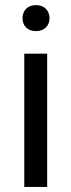

<svg xmlns="http://www.w3.org/2000/svg" viewBox="-20 -741 283 761"><path d="M69.3 -668.5C69.3 -640.6 87.4 -617.7 122.6 -617.7C157.2 -617.7 176.3 -640.6 176.3 -668.5C176.3 -697.8 157.2 -720.7 122.6 -720.7C87.4 -720.7 69.3 -697.8 69.3 -668.5ZM76.2 -528.3V0H167V-528.3Z"/></svg>

Font: Vazirmatn
Style: Regular
Weight: 400
Designer: Saber Rastikerdar
Foundry: Saber Rastikerdar
Version: Version 33.003